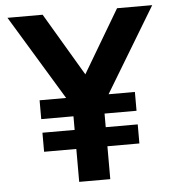

<svg xmlns="http://www.w3.org/2000/svg" viewBox="-53 -794 766 843"><g transform="rotate(-5 330.0 -372.5)"><path d="M262 -145H120V-229H262V-289H120V-372H237L11 -745H166L330 -468L494 -745H649L424 -372H540V-289H399V-229H540V-145H399V0H262Z"/></g></svg>

Font: Evergrow Sans
Style: Bold
Weight: 700
Foundry: 10Web
Version: Version 1.000